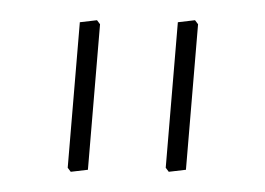

<svg xmlns="http://www.w3.org/2000/svg" viewBox="-20 -655 262 190"><path d="M76 -635 79 -631 67 -487 50 -485 47 -489 59 -633ZM173 -635 176 -631 164 -487 147 -485 144 -489 156 -633Z"/></svg>

Font: Alegreya Sans SC Thin
Style: Regular
Weight: 100
Designer: Juan Pablo del Peral
Foundry: Huerta Tipografica
Version: Version 2.007